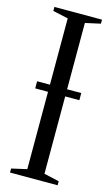

<svg xmlns="http://www.w3.org/2000/svg" viewBox="-116 -788 487 832"><g transform="rotate(15 127.0 -371.5)"><path d="M88.5 -33.5V-710L20 -725V-743H233.5V-725L165.5 -710V-33.5L233.5 -18V0H20V-18ZM229 -412.5V-380.5H31V-412.5Z"/></g></svg>

Font: Merriweather 144pt Light
Style: Regular
Weight: 300
Version: Version 2.100